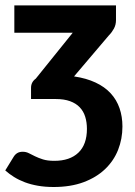

<svg xmlns="http://www.w3.org/2000/svg" viewBox="-37 -536 514 730"><path d="M244.5 -245.5Q291.5 -238.5 326.2 -222.2Q361 -206 383.8 -181.2Q406.5 -156.5 417.5 -124.5Q428.5 -92.5 428.5 -55Q428.5 -8 412 33.8Q395.5 75.5 362.5 107Q329.5 138.5 280.5 156.8Q231.5 175 167 175Q134.5 175 107.2 170.2Q80 165.5 57.5 157Q35 148.5 16.5 137Q-2 125.5 -17 112L15 60Q20.5 51 28.8 46Q37 41 49.5 41Q62 41 72.8 46.5Q83.5 52 96.2 58.2Q109 64.5 126.2 70Q143.5 75.5 169.5 75.5Q228.5 75.5 261 44.5Q293.5 13.5 293.5 -46Q293.5 -71 287 -92Q280.5 -113 266.2 -128Q252 -143 229.5 -151.2Q207 -159.5 175 -159.5H81V-202Q81 -224 99 -237L239.5 -411.5H17.5V-515.5H404V-459.5Q404 -441.5 396 -427Q388 -412.5 377 -401.5Z"/></svg>

Font: Lato 2
Style: Regular
Weight: 800
Designer: Lukasz Dziedzic with Adam Twardoch and Botio Nikoltchev
Foundry: tyPoland Lukasz Dziedzic
Version: Version 2.015; 2015-08-06; http://www.latofonts.com/